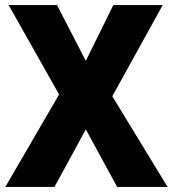

<svg xmlns="http://www.w3.org/2000/svg" viewBox="-20 -734 679 754"><path d="M638 0 421 -356 619 -714H425L317 -495L204 -714H14L212 -363L1 0H194L317 -226L440 0Z"/></svg>

Font: Noto Sans Bengali SemiCondensed ExtraBold
Style: Regular
Weight: 800
Width: 4
Designer: Joana Ranito - Universal Thirst; Jelle Bosma - Monotype Design Team
Foundry: Universal Thirst ehf.
Version: Version 3.000